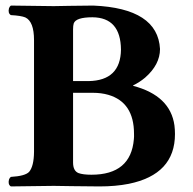

<svg xmlns="http://www.w3.org/2000/svg" viewBox="-20 -667 694 689"><path d="M242.2 -562V-376H297.9Q412.6 -377.9 414.1 -488.8Q413.1 -604 312 -605Q252.4 -605 244.6 -583Q242.2 -575.2 242.2 -562ZM242.2 -334V-84Q242.2 -53.7 261.7 -45.9Q277.8 -40 308.1 -40Q449.7 -40 460.4 -167.5Q461.4 -177.2 460.9 -187Q460.9 -299.8 368.7 -326.7Q343.3 -334 313 -334ZM172.9 -645Q187 -645 228.5 -646Q287.1 -647 314.9 -647Q546.4 -637.2 554.2 -491.2Q554.2 -435.1 500.5 -388.2Q480 -371.1 458 -360.8V-358.9Q591.3 -323.7 606 -216.8Q607.9 -201.7 607.9 -186Q607.9 -41 441.9 -7.3Q395 2 336.9 2Q303.7 2 238.8 1Q190.9 0 172.9 0L19 2Q7.8 -4.9 12.2 -22.5Q14.6 -29.3 19 -32.2Q70.3 -35.2 84.5 -50.3Q101.6 -70.3 102.1 -122.1V-522.9Q102.1 -589.8 70.8 -604.5Q55.7 -610.8 19 -612.8Q7.8 -619.6 12.2 -637.2Q14.6 -644 19 -647Q19.5 -647 172.9 -645Z"/></svg>

Font: Linux Libertine O
Style: Bold
Weight: 700
Designer: Philipp H. Poll
Foundry: Philipp H. Poll
Version: Version 5.0.0